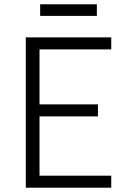

<svg xmlns="http://www.w3.org/2000/svg" viewBox="-20 -874 598 894"><path d="M100 0V-700H498V-644H164V-388H436V-332H164V-56H498V0ZM167 -800V-854H431V-800Z"/></svg>

Font: Inclusive Sans Light
Style: Regular
Weight: 300
Designer: Olivia King
Foundry: Olivia King
Version: Version 2.004